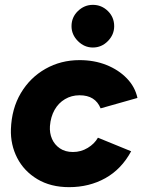

<svg xmlns="http://www.w3.org/2000/svg" viewBox="-20 -760 594 792"><path d="M265 12Q189 12 134 -21Q79 -54 51 -108.5Q23 -163 25 -227Q28 -312 66 -376Q104 -440 167.5 -476Q231 -512 308 -512Q369 -512 419 -492Q469 -472 503 -437Q537 -402 547 -356L395 -313Q384 -340 362.5 -353.5Q341 -367 308 -367Q275 -367 248 -351Q221 -335 205 -306.5Q189 -278 186 -240Q184 -211 194.5 -187Q205 -163 227 -148Q249 -133 281 -133Q314 -133 342 -150Q370 -167 384 -192L521 -136Q481 -62 414.5 -25Q348 12 265 12ZM363 -564Q328 -564 301.5 -590.5Q275 -617 275 -652Q275 -689 301.5 -714.5Q328 -740 363 -740Q399 -740 425 -714.5Q451 -689 451 -652Q451 -617 425 -590.5Q399 -564 363 -564Z"/></svg>

Font: Figtree Light ExtraBold
Style: Italic
Weight: 800
Italic angle: -9.5°
Version: Version 2.001;gftools[0.9.30]